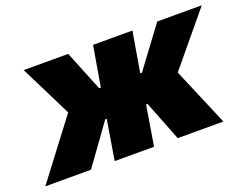

<svg xmlns="http://www.w3.org/2000/svg" viewBox="-122 -721 1156 898"><g transform="rotate(-20 455.5 -272.5)"><path d="M-32.7 0 186.1 -288.4 58.2 -545.5H279.8L360.8 -345.2H369.3L403.4 -545.5H599.4L565.3 -345.2H573.9L723 -545.5H944.6L731.5 -288.4L853.7 0H626.4L548.3 -198.9H541.2L508.5 0H312.5L345.2 -198.9H338.1L194.6 0Z"/></g></svg>

Font: Inter UI Black
Style: Italic
Weight: 900
Italic angle: -9.39999°
Designer: Rasmus Andersson
Foundry: rsms
Version: 3.2;8d6f07862